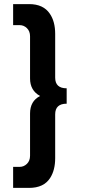

<svg xmlns="http://www.w3.org/2000/svg" viewBox="-20 -708 417 936"><path d="M122 208H44V105.5H76Q96 105.5 111.2 90.8Q126.5 76 126.5 51V-154.5Q126.5 -215.5 175.5 -240Q126.5 -266.5 126.5 -325.5V-531Q126.5 -556 111.2 -570.8Q96 -585.5 76 -585.5H44V-688H122Q191.5 -688 223 -641Q249 -603 249 -543V-329.5Q249 -277.5 305 -277.5V-202.5Q249 -202.5 249 -150.5V63Q249 121.5 224.5 159.5Q193.5 208 122 208Z"/></svg>

Font: Lucymar Sans
Style: Bold
Weight: 700
Foundry: The League of Moveable Type (original font) / Main changes by Cristiano Sobral with portions from Mirco Monsees
Version: Version 2.001;August 30, 2020;FontCreator 13.0.0.2681 64-bit